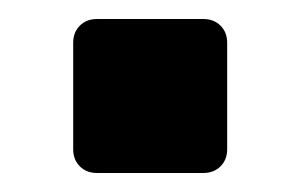

<svg xmlns="http://www.w3.org/2000/svg" viewBox="-20 -182 316 202"><path d="M82 0Q71 0 64 -7Q57 -14 57 -25V-137Q57 -148 64 -155Q71 -162 82 -162H194Q205 -162 212 -155Q219 -148 219 -137V-25Q219 -14 212 -7Q205 0 194 0Z"/></svg>

Font: Rubik Light SemiBold
Style: Regular
Weight: 600
Version: Version 2.300;gftools[0.9.30]